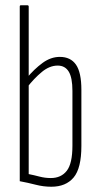

<svg xmlns="http://www.w3.org/2000/svg" viewBox="-20 -703 374 729"><path d="M175 6Q145 6 116 -1.5Q87 -9 55 -15V-678Q55 -683 59 -683H84Q89 -683 89 -678V-42Q109 -38 130 -32.5Q151 -27 173 -27Q212 -27 233.5 -54.5Q255 -82 255 -150V-358Q255 -408 241 -431Q227 -454 199 -454Q168 -454 138.5 -429.5Q109 -405 82 -370L80 -405Q110 -441 141.5 -464Q173 -487 207 -487Q248 -487 268.5 -457.5Q289 -428 289 -362V-149Q289 -64 259.5 -29Q230 6 175 6Z"/></svg>

Font: Sofia Sans Extra Condensed ExtraLight
Style: Regular
Weight: 250
Designer: Botio Nikoltchev, Ani Petrova
Foundry: lettersoup
Version: Version 4.101